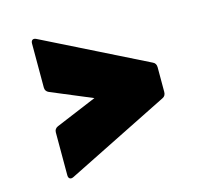

<svg xmlns="http://www.w3.org/2000/svg" viewBox="-87 -687 773 745"><g transform="rotate(-15 300.0 -314.0)"><path d="M533 -243C542 -247 546 -255 546 -265V-364C546 -374 542 -382 533 -386L120 -592C108 -598 99 -593 99 -579V-402C99 -392 104 -385 113 -381L278 -312L113 -243C104 -239 99 -232 99 -222V-50C99 -36 108 -31 120 -37Z"/></g></svg>

Font: LINE Seed Sans TH Heavy
Style: Regular
Weight: 900
Designer: Dalton Maag Ltd | Thai characters by Cadson Demak Co.,Ltd.
Foundry: Dalton Maag Ltd
Version: Version 1.003